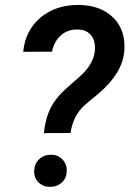

<svg xmlns="http://www.w3.org/2000/svg" viewBox="-20 -741 518 768"><path d="M155.8 -208.5Q161.6 -269.5 184.3 -312.5Q207 -355.5 256.6 -397.5Q306.2 -439.5 321.3 -457Q367.2 -509.8 358.4 -567.4Q354.5 -592.8 336.9 -607.7Q319.3 -622.6 291.5 -623Q251.5 -624 223.9 -599.9Q196.3 -575.7 188 -534.2L72.8 -533.7Q81.1 -620.6 143.6 -671.9Q206.1 -723.1 298.8 -721.2Q385.3 -719.2 434.6 -668.9Q483.9 -618.7 477.1 -535.6Q469.7 -449.2 377.4 -369.6L317.9 -319.8Q272 -277.8 262.2 -209ZM116.7 -55.2Q116.7 -84 135 -102.5Q153.3 -121.1 181.6 -122.1Q209 -123 228 -105Q247.1 -86.9 247.1 -59.1Q247.1 -29.3 227.8 -11.5Q208.5 6.3 182.1 6.3Q154.8 7.3 135.7 -10Q116.7 -27.3 116.7 -55.2Z"/></svg>

Font: TypoPRO Roboto
Style: Italic
Weight: 500
Italic angle: -12°
Designer: Google
Version: Version 2.136; 2016